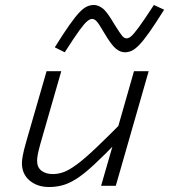

<svg xmlns="http://www.w3.org/2000/svg" viewBox="-20 -746 679 771"><path d="M386 0 444 -201 518 -460H577L445 0ZM487 -272 458 -184Q399 -123 358 -85Q317 -47 287 -28Q257 -9 231 -2Q205 5 177 5Q130 5 99 -21Q68 -47 68 -91Q68 -102 71.5 -121.5Q75 -141 85 -176L167 -460H226L142 -168Q134 -139 131.5 -124.5Q129 -110 129 -100Q129 -74 146.5 -60.5Q164 -47 192 -47Q213 -47 234.5 -54.5Q256 -62 287 -84.5Q318 -107 365.5 -152Q413 -197 487 -272ZM399 -613Q377 -651 368 -660.5Q359 -670 350 -670Q342 -670 331 -661.5Q320 -653 299.5 -625Q279 -597 240 -536L200 -556Q235 -612 259 -646Q283 -680 299.5 -697Q316 -714 329.5 -720Q343 -726 357 -726Q374 -726 392 -712.5Q410 -699 439 -649Q462 -612 470.5 -602Q479 -592 488 -592Q497 -592 507 -600.5Q517 -609 538 -637.5Q559 -666 598 -726L639 -707Q604 -651 580 -617Q556 -583 539 -565.5Q522 -548 508.5 -542Q495 -536 481 -536Q464 -536 446 -550Q428 -564 399 -613Z"/></svg>

Font: Intel One Mono Light
Style: Italic
Weight: 300
Italic angle: -16°
Monospace: yes
Designer: Fred Shallcrass
Foundry: Frere-Jones Type LLC
Version: Version 1.004